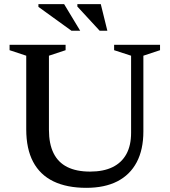

<svg xmlns="http://www.w3.org/2000/svg" viewBox="-20 -891 815 922"><path d="M609.5 -253V-623.5L528 -650V-676H748.5V-650L668.5 -623.5V-260Q668.5 -172.5 636.5 -112Q604.5 -51.5 543.5 -20.2Q482.5 11 394.5 11Q301 11 236.5 -20.2Q172 -51.5 139 -114Q106 -176.5 106 -270V-623.5L26 -650V-676H295V-650L215 -623.5V-268Q215 -200.5 237 -155.8Q259 -111 303 -89Q347 -67 412.5 -67Q476.5 -67 520.2 -88.2Q564 -109.5 586.8 -151Q609.5 -192.5 609.5 -253ZM365 -743.5H323L164.5 -858V-871H288ZM495.5 -743.5H458.5L351.5 -859.5V-871H464Z"/></svg>

Font: Newsreader 16pt Medium
Style: Regular
Weight: 500
Designer: Hugues Gentile
Foundry: Production Type
Version: Version 1.003